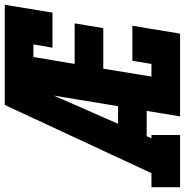

<svg xmlns="http://www.w3.org/2000/svg" viewBox="-20 -770 775 805"><g transform="rotate(-90 367.5 -367.5)"><path d="M-15 0V-120H44L330 -735H457Q431 -674 405 -612.5Q379 -551 352 -490L251 -260H325L305 -140H199L190 -120H204V0ZM282 0 403 -735H750L717 -535H570L584 -615H531L502 -442H672L652 -322H482L449 -120H502L515 -200H662L629 0Z"/></g></svg>

Font: Iosevka Etoile Heavy
Style: Italic
Weight: 900
Italic angle: -9°
Designer: Belleve Invis
Foundry: Belleve Invis
Version: Version 22.1.2; ttfautohint (v1.8.4)